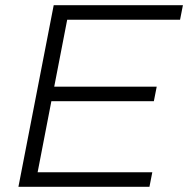

<svg xmlns="http://www.w3.org/2000/svg" viewBox="-20 -720 725 740"><path d="M51 0 187 -700H685L674 -644H239L189 -386H584L573 -330H178L125 -56H567L556 0Z"/></svg>

Font: REM ExtraLight
Style: Italic
Weight: 250
Italic angle: -11°
Designer: Octavio Pardo
Foundry: Ashler Design
Version: Version 1.005;gftools[0.9.28]